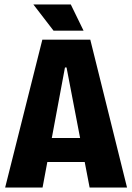

<svg xmlns="http://www.w3.org/2000/svg" viewBox="-20 -837 590 857"><path d="M3 0 169 -660H383L547 0H380L277 -536H270L170 0ZM116 -114V-221H442V-114ZM219 -700 129 -817H296L353 -700Z"/></svg>

Font: Bricolage Grotesque 96pt ExtraBold SemiCondensed
Style: Regular
Weight: 800
Width: 4
Version: Version 1.001;gftools[0.9.33.dev8+g029e19f]